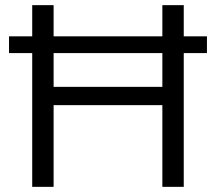

<svg xmlns="http://www.w3.org/2000/svg" viewBox="-20 -725 838 745"><path d="M105 0V-519H15V-584H105V-705H188V-584H610V-705H693V-584H783V-519H693V0H610V-317H188V0ZM188 -388H610V-519H188Z"/></svg>

Font: Nunito Sans 12pt ExtraLight 12pt
Style: Regular
Weight: 400
Version: Version 3.101;gftools[0.9.27]